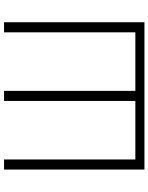

<svg xmlns="http://www.w3.org/2000/svg" viewBox="90 -840 750 971"><g transform="rotate(-90 465.5 -355.0)"><path d="M93 0V-710H144V-46H440V-710H491V-46H787V-710H838V0Z"/></g></svg>

Font: Raleway-v4020 Light
Style: Regular
Weight: 300
Designer: Matt McInerney, Pablo Impallari, Rodrigo Fuenzalida
Foundry: Matt McInerney, Pablo Impallari, Rodrigo Fuenzalida
Version: Version 4.020;PS 004.020;hotconv 1.0.88;makeotf.lib2.5.64775